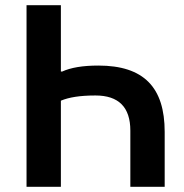

<svg xmlns="http://www.w3.org/2000/svg" viewBox="-20 -718 708 738"><path d="M82 -698H214V-443H219C252 -458 297 -466 358 -466C533 -466 613 -382 613 -211V0H481V-216C481 -306 436 -351 347 -351C287 -351 245 -344 214 -331V0H82Z"/></svg>

Font: Plexus Sans SemiBold
Style: Regular
Weight: 600
Version: Version 2.001;PS 002.001;hotconv 1.0.70;makeotf.lib2.5.58329